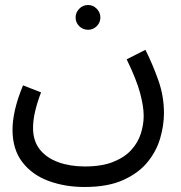

<svg xmlns="http://www.w3.org/2000/svg" viewBox="-20 -517 725 767"><path d="M30 1Q30 -35 40 -79Q50 -123 72 -176L144 -148Q128 -106 120 -71Q112 -36 112 -6Q112 46 139 80Q166 114 213 131Q260 148 319 148Q386 148 431.5 130Q477 112 504 82.5Q531 53 542.5 17Q554 -19 554 -54Q554 -92 539.5 -146Q525 -200 486 -280L561 -318Q590 -260 612.5 -196.5Q635 -133 635 -65Q635 -17 620 35Q605 87 569 131Q533 175 471.5 202.5Q410 230 318 230Q240 230 174.5 206Q109 182 69.5 131Q30 80 30 1ZM332 -398Q311 -398 296.5 -412.5Q282 -427 282 -447Q282 -467 296.5 -482Q311 -497 332 -497Q352 -497 366.5 -482Q381 -467 381 -447Q381 -427 366.5 -412.5Q352 -398 332 -398Z"/></svg>

Font: Go Noto Kurrent-Regular
Style: Regular
Weight: 400
Designer: Monotype Design Team
Foundry: Monotype Imaging Inc.
Version: Version 2.012; ttfautohint (v1.8.4.7-5d5b)